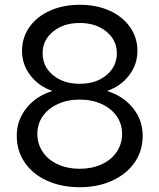

<svg xmlns="http://www.w3.org/2000/svg" viewBox="-20 -768 666 802"><path d="M50 -201Q50 -266 90.5 -316.5Q131 -367 199 -388Q141 -408 106.5 -453.5Q72 -499 72 -555Q72 -611 103 -655Q134 -699 189 -723.5Q244 -748 313 -748Q383 -748 437.5 -723.5Q492 -699 523 -655Q554 -611 554 -555Q554 -499 519.5 -453.5Q485 -408 427 -388Q495 -367 535.5 -316.5Q576 -266 576 -201Q576 -138 542.5 -89.5Q509 -41 449 -13.5Q389 14 313 14Q237 14 177 -13Q117 -40 83.5 -89Q50 -138 50 -201ZM468 -546Q468 -600 424.5 -636Q381 -672 313 -672Q245 -672 201.5 -636Q158 -600 158 -546Q158 -490 201.5 -454Q245 -418 313 -418Q381 -418 424.5 -454Q468 -490 468 -546ZM490 -209Q490 -250 467.5 -282.5Q445 -315 404.5 -333.5Q364 -352 313 -352Q262 -352 221.5 -333.5Q181 -315 158.5 -282.5Q136 -250 136 -209Q136 -167 158.5 -133.5Q181 -100 221.5 -81.5Q262 -63 313 -63Q364 -63 404.5 -81.5Q445 -100 467.5 -133.5Q490 -167 490 -209Z"/></svg>

Font: LINE Seed Sans KR Regular
Style: Regular
Weight: 400
Designer: LINE VX Design & Sandoll Inc & Dalton Maag Ltd
Foundry: Sandoll Inc.
Version: Version 1.000